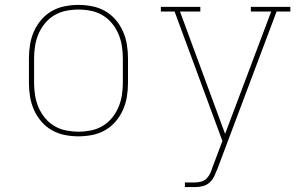

<svg xmlns="http://www.w3.org/2000/svg" viewBox="-20 -548 1240 783"><path d="M300 8Q272 8 244 2.5Q216 -3 191.5 -17Q167 -31 148.5 -52.5Q130 -74 118.5 -100Q107 -126 102.5 -154Q98 -182 98 -210V-310Q98 -338 102.5 -366Q107 -394 118.5 -420Q130 -446 148.5 -467.5Q167 -489 191.5 -503Q216 -517 244 -522.5Q272 -528 300 -528Q328 -528 356 -522.5Q384 -517 408.5 -503Q433 -489 451.5 -467.5Q470 -446 481.5 -420Q493 -394 497.5 -366Q502 -338 502 -310V-210Q502 -182 497.5 -154Q493 -126 481.5 -100Q470 -74 451.5 -52.5Q433 -31 408.5 -17Q384 -3 356 2.5Q328 8 300 8ZM300 -11Q325 -11 350.5 -16Q376 -21 398 -34Q420 -47 436.5 -67Q453 -87 463 -110.5Q473 -134 477 -159.5Q481 -185 481 -210V-310Q481 -335 477 -360.5Q473 -386 463 -409.5Q453 -433 436.5 -453Q420 -473 398 -486Q376 -499 350.5 -504Q325 -509 300 -509Q275 -509 249.5 -504Q224 -499 202 -486Q180 -473 163.5 -453Q147 -433 137 -409.5Q127 -386 123 -360.5Q119 -335 119 -310V-210Q119 -185 123 -159.5Q127 -134 137 -110.5Q147 -87 163.5 -67Q180 -47 202 -34Q224 -21 249.5 -16Q275 -11 300 -11ZM734 215V196H775Q788 196 801 192.5Q814 189 823 179.5Q832 170 837.5 158Q843 146 847 133L887 27L692 -501H636V-520H797V-501H714L898 -2L1086 -501H1003V-520H1164V-501H1108L867 140Q861 155 854 170Q847 185 835 196Q823 207 807 211Q791 215 775 215Z"/></svg>

Font: Iosevka Etoile Thin
Style: Regular
Weight: 100
Designer: Belleve Invis
Foundry: Belleve Invis
Version: Version 22.1.2; ttfautohint (v1.8.4)